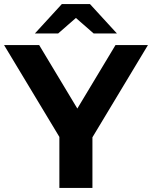

<svg xmlns="http://www.w3.org/2000/svg" viewBox="-34 -921 745 941"><path d="M419 -248V0H257V-250L-14 -700H158L345 -389L532 -700H691ZM425 -757 338 -833 251 -757H137L269 -901H407L539 -757Z"/></svg>

Font: APTA Sans Regular
Style: Bold Italic
Weight: 700
Version: Version 7.200